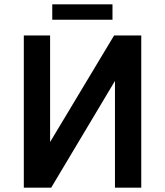

<svg xmlns="http://www.w3.org/2000/svg" viewBox="-20 -871 767 891"><path d="M635.5 0H513.5V-495.5L217.5 0H90.5V-706.5H212.5V-212L509.5 -706.5H635.5ZM502 -779.5H222.5V-851H502Z"/></svg>

Font: Acari Sans
Style: Bold
Weight: 700
Designer: Alfredo Marco Pradil and Stefan Peev (font) & Cristiano Sobral (main changes)
Foundry: Alfredo Marco Pradil and Stefan Peev (font) & Cristiano Sobral (main changes)
Version: Version 1.063; ttfautohint (v1.8.3)